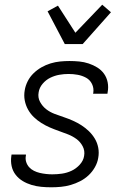

<svg xmlns="http://www.w3.org/2000/svg" viewBox="-20 -787 540 815"><path d="M198 8Q176 8 155 6Q134 4 114 -2Q94 -8 76.5 -18.5Q59 -29 46.5 -45Q34 -61 29.5 -81.5Q25 -102 28 -124L29 -131H90V-127Q87 -113 91 -100Q95 -87 103.5 -77.5Q112 -68 124 -62Q136 -56 149 -53Q162 -50 175.5 -48.5Q189 -47 202 -47Q223 -47 243.5 -50Q264 -53 283.5 -62Q303 -71 318.5 -88Q334 -105 337 -125Q341 -147 331 -166Q321 -185 304.5 -197Q288 -209 269 -216.5Q250 -224 230 -231Q210 -238 191.5 -246Q173 -254 155.5 -265Q138 -276 123.5 -290Q109 -304 99 -322Q89 -340 85 -361Q81 -382 85 -404Q88 -423 97.5 -442Q107 -461 122.5 -476Q138 -491 156.5 -501.5Q175 -512 195 -518Q215 -524 235 -526Q255 -528 275 -528Q296 -528 316.5 -526Q337 -524 356.5 -517.5Q376 -511 393 -500.5Q410 -490 421.5 -474Q433 -458 437 -437.5Q441 -417 437 -396L436 -389H375L376 -393Q379 -413 370.5 -430.5Q362 -448 345.5 -457Q329 -466 310 -469.5Q291 -473 271 -473Q251 -473 231.5 -469.5Q212 -466 193.5 -457Q175 -448 161 -431.5Q147 -415 144 -395Q140 -373 150 -354.5Q160 -336 176 -323.5Q192 -311 212 -303.5Q232 -296 251.5 -289.5Q271 -283 290 -274.5Q309 -266 326 -255Q343 -244 357.5 -230Q372 -216 382.5 -198.5Q393 -181 397 -160Q401 -139 397 -117Q394 -97 383 -77.5Q372 -58 356 -43Q340 -28 320.5 -18Q301 -8 280.5 -2Q260 4 239 6Q218 8 198 8ZM255 -600 182 -739 226 -763 300 -648 414 -767 451 -735 331 -600Z"/></svg>

Font: Iosevka Light
Style: Italic
Weight: 300
Italic angle: -9°
Monospace: yes
Designer: Belleve Invis
Foundry: Belleve Invis
Version: Version 32.5.0; ttfautohint (v1.8.4)